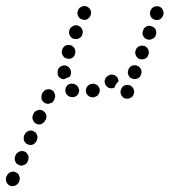

<svg xmlns="http://www.w3.org/2000/svg" viewBox="-144 -307 566 640"><path d="M-78 288Q-78 284 -80 279Q-81 275 -84 272Q-88 269 -92 267Q-100 263 -109 267Q-118 270 -121 279L-123 282Q-126 291 -123 299Q-119 308 -111 312Q-102 315 -94 312Q-85 308 -81 300L-80 297Q-78 292 -78 288ZM-49 219Q-48 215 -50 211Q-52 207 -55 203Q-58 200 -62 198Q-71 195 -79 198Q-88 202 -92 210L-93 213Q-95 218 -95 222Q-95 227 -93 231Q-92 235 -89 238Q-85 241 -81 243Q-73 247 -64 243Q-55 240 -52 231L-50 228Q-49 224 -49 219ZM-19 151Q-19 146 -21 142Q-22 138 -25 135Q-29 132 -33 130Q-41 126 -50 130Q-58 133 -62 142L-64 145Q-65 149 -65 153Q-65 158 -64 162Q-62 166 -59 169Q-56 173 -52 174Q-43 178 -35 175Q-26 171 -22 163L-21 159Q-19 155 -19 151ZM11 82Q11 78 9 73Q7 69 4 66Q1 63 -3 61Q-12 57 -20 61Q-29 64 -33 73L-34 76Q-38 85 -34 93Q-31 102 -22 106Q-18 108 -14 108Q-9 108 -5 106Q-1 104 2 101Q5 98 7 94L9 91Q10 87 11 82ZM40 13Q40 9 38 5Q37 1 34 -3Q31 -6 26 -8Q18 -11 9 -8Q1 -4 -3 4L-5 8Q-6 12 -6 16Q-6 21 -5 25Q-3 29 0 32Q3 35 7 37Q11 39 16 39Q20 39 24 37Q29 36 32 33Q35 29 37 25L38 22Q40 18 40 13ZM260 9Q264 18 272 21Q276 22 281 22Q285 22 289 20Q294 18 297 15Q300 12 301 8L302 6Q305 -2 301 -11Q297 -19 288 -23Q284 -24 280 -24Q275 -24 271 -22Q267 -20 264 -17Q261 -14 260 -9L259 -8Q256 1 260 9ZM185 6Q190 -2 188 -11Q187 -15 184 -19Q181 -23 177 -25Q173 -27 169 -28Q164 -28 160 -27H159Q150 -24 145 -16Q141 -8 143 1Q144 5 147 9Q150 12 153 14Q157 17 162 17Q166 18 171 17L172 16Q181 14 185 6ZM97 17Q101 17 105 16Q109 14 113 11Q116 8 118 4Q119 0 120 -5Q120 -9 118 -13Q116 -18 113 -21Q110 -24 106 -26Q106 -26 106 -26Q102 -28 97 -28Q93 -29 88 -27Q84 -26 81 -23Q78 -20 76 -16Q72 -7 75 2Q78 10 86 14Q87 15 88 15Q92 17 97 17ZM247 -32Q249 -34 251 -35Q251 -39 250 -42Q249 -46 247 -49Q244 -52 241 -55Q237 -57 232 -58Q228 -59 224 -58Q219 -57 216 -54H215Q207 -48 205 -39Q204 -30 209 -22Q212 -19 215 -16Q219 -14 224 -13Q227 -12 231 -13Q234 -13 238 -15Q238 -16 238 -16V-17Q241 -25 247 -32ZM53 -50Q47 -57 48 -66V-68Q48 -77 55 -83Q62 -89 72 -89Q81 -88 87 -81Q93 -74 93 -65V-64Q92 -60 91 -56Q90 -53 87 -50Q84 -49 81 -48Q75 -46 70 -43Q70 -43 69 -43Q69 -43 69 -43Q60 -43 53 -50ZM282 -65Q282 -61 284 -57Q286 -52 289 -49Q293 -46 297 -45Q306 -42 314 -45Q323 -49 326 -58V-59Q328 -63 328 -68Q327 -72 326 -76Q324 -80 320 -84Q317 -87 313 -88Q304 -91 296 -88Q287 -84 284 -75V-74Q282 -70 282 -65ZM309 -122Q313 -114 321 -110Q326 -109 330 -109Q334 -109 339 -111Q343 -113 346 -116Q349 -119 350 -124L351 -125Q354 -133 350 -142Q346 -150 338 -154Q333 -155 329 -155Q324 -155 320 -153Q316 -151 313 -148Q310 -145 309 -141L308 -139Q305 -131 309 -122ZM62 -131Q62 -127 65 -123Q67 -119 70 -116Q73 -113 78 -112Q82 -111 86 -111Q91 -111 95 -113Q99 -115 102 -119Q105 -122 106 -127V-128Q108 -132 107 -137Q107 -141 105 -145Q103 -149 99 -152Q96 -155 92 -156Q83 -159 74 -155Q66 -150 63 -141V-140Q62 -136 62 -131ZM333 -188Q337 -179 346 -176Q355 -173 363 -177Q372 -180 375 -189V-190Q379 -199 375 -208Q371 -216 362 -219Q353 -223 345 -219Q336 -215 333 -206V-205Q329 -196 333 -188ZM86 -199Q86 -195 88 -190Q90 -186 93 -183Q96 -180 100 -178Q104 -177 109 -177Q113 -176 117 -178Q121 -180 125 -183Q128 -186 130 -190V-192Q132 -196 132 -200Q132 -205 130 -209Q128 -213 125 -216Q122 -219 118 -221Q114 -223 109 -223Q105 -223 101 -221Q97 -219 93 -216Q90 -213 88 -209V-208Q86 -204 86 -199ZM356 -262Q356 -257 358 -253Q360 -249 363 -246Q366 -243 370 -242Q379 -238 388 -242Q396 -246 399 -255L400 -256Q403 -265 399 -273Q395 -282 387 -285Q378 -288 369 -284Q361 -280 358 -272L357 -271Q356 -266 356 -262ZM114 -264Q114 -259 116 -255Q117 -251 120 -248Q123 -244 128 -243Q136 -239 145 -242Q153 -246 157 -254L158 -256Q161 -264 158 -273Q154 -281 146 -285Q137 -289 129 -285Q120 -282 116 -273V-272Q114 -268 114 -264Z"/></svg>

Font: FRB American Cursive Guidelines Dotted Extrabold
Style: Bold Italic
Weight: 800
Italic angle: -25°
Version: Version 2.0;Modular Font Editor K font №1